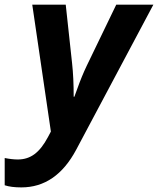

<svg xmlns="http://www.w3.org/2000/svg" viewBox="-89 -566 680 826"><path d="M228 -149.9H231Q234.9 -159.7 243.7 -184.6Q262.7 -238.3 284.2 -283.2L411.1 -545.9H570.8L238.8 78.1Q152.3 240.2 2.9 240.2Q-41.5 240.2 -68.8 231V113.8Q-37.1 120.1 -12.2 120.1Q28.8 120.1 59.8 96.9Q90.8 73.7 117.2 23.9L129.9 0L49.8 -545.9H193.8L221.2 -293Q228 -231.4 228 -149.9Z"/></svg>

Font: Open Sans Hebrew
Style: Bold Italic
Weight: 700
Italic angle: -12°
Foundry: Ascender Corporation, Yanek Iontef
Version: Version 2.001;PS 002.001;hotconv 1.0.70;makeotf.lib2.5.58329